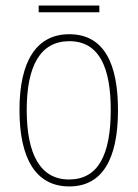

<svg xmlns="http://www.w3.org/2000/svg" viewBox="-20 -726 495 690"><path d="M337 -706H119V-682H337ZM404 -330C404 -494 356 -603 229 -603C111 -603 50 -506 50 -331C50 -154 110 -56 229 -56C347 -56 404 -153 404 -330ZM76 -331C76 -489 125 -578 229 -578C339 -578 378 -479 378 -331C378 -168 332 -81 228 -81C124 -81 76 -173 76 -331Z"/></svg>

Font: Noto Sans Malayalam UI Condensed Thin
Style: Regular
Weight: 100
Width: 3
Designer: Jelle Bosma - Monotype Design Team
Foundry: Monotype Imaging Inc.
Version: Version 2.104